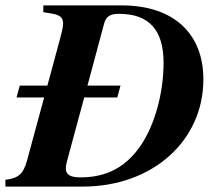

<svg xmlns="http://www.w3.org/2000/svg" viewBox="-51 -689 793 709"><path d="M109 -669V-644L140 -639C168 -634 182 -626 182 -602C182 -592 179 -576 170 -543L124 -373H22L10 -329H112L49 -97C35 -46 17 -31 -31 -25V0H255C511 0 700 -168 700 -396C700 -567 588 -669 399 -669ZM260 -329H382L394 -373H272L333 -600C340 -628 355 -638 388 -638C499 -638 553 -579 553 -457C553 -346 521 -229 469 -152C414 -72 343 -34 246 -34C208 -34 192 -44 192 -68C192 -80 197 -95 204 -122Z"/></svg>

Font: XITS
Style: Bold Italic
Weight: 700
Italic angle: -16.33°
Designer: MicroPress Inc., with final additions and corrections provided by Coen Hoffman, Elsevier (retired)
Version: Version 1.105